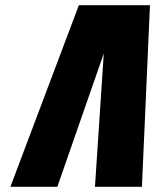

<svg xmlns="http://www.w3.org/2000/svg" viewBox="-20 -720 598 740"><path d="M380 -514 346 0H527L558 -700H284L20 0H201Z"/></svg>

Font: Advent Pro Black
Style: Italic
Weight: 900
Italic angle: -12°
Version: Version 3.000